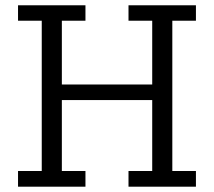

<svg xmlns="http://www.w3.org/2000/svg" viewBox="-20 -703 807 723"><path d="M47.9 0V-59.1H137.2V-625H47.9V-683.1H301.8V-625H212.9V-384.8H553.2V-625H463.9V-683.1H717.8V-625H628.9V-59.1H717.8V0H463.9V-59.1H553.2V-326.2H212.9V-59.1H301.8V0Z"/></svg>

Font: CMU Concrete
Style: Roman
Weight: 500
Version: Version 0.7.0